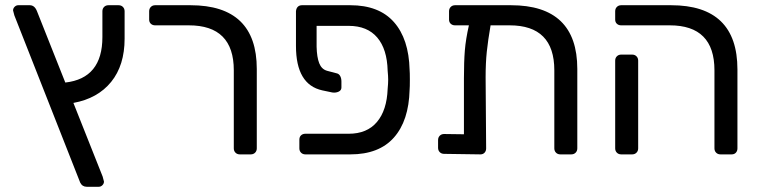

<svg xmlns="http://www.w3.org/2000/svg" viewBox="-20 -591 2915 735"><path d="M287 108 35 -532Q30 -549 30 -551Q30 -559 36 -565Q42 -571 50 -571H94Q113 -571 122 -547L230 -275Q372 -291 372 -449V-548Q372 -558 378.5 -564.5Q385 -571 395 -571H434Q444 -571 450.5 -564.5Q457 -558 457 -548V-443Q457 -341 405.5 -277.5Q354 -214 261 -197L373 85Q378 102 378 104Q378 112 372 118Q366 124 358 124H312Q295 124 287 108Z M875 -23V-322Q875 -494 703 -494H574Q564 -494 557.5 -500Q551 -506 551 -516V-548Q551 -558 557.5 -564.5Q564 -571 574 -571H709Q963 -571 963 -327V-23Q963 -13 956.5 -6.5Q950 0 940 0H898Q888 0 881.5 -6.5Q875 -13 875 -23Z M1192 -412Q1193 -372 1202 -349Q1211 -326 1232 -320L1270 -310Q1278 -308 1282.5 -299.5Q1287 -291 1287 -279V-256Q1287 -245 1276 -240Q1265 -235 1252 -237L1214 -245Q1113 -267 1113 -415V-548Q1114 -559 1120 -565Q1126 -571 1136 -571H1321Q1431 -571 1488 -506.5Q1545 -442 1548 -324Q1549 -314 1549 -286Q1549 -257 1548 -247Q1545 -129 1488 -64.5Q1431 0 1321 0H1149Q1139 0 1132.5 -6.5Q1126 -13 1126 -23V-56Q1126 -67 1132.5 -73Q1139 -79 1149 -79H1315Q1385 -79 1423 -124Q1461 -169 1464 -251Q1466 -271 1466 -286Q1466 -300 1464 -320Q1462 -403 1424 -447.5Q1386 -492 1315 -492H1192Z M2190 -327V-23Q2190 -13 2183.5 -6.5Q2177 0 2167 0H2125Q2115 0 2108.5 -6.5Q2102 -13 2102 -23V-322Q2102 -494 1931 -494H1858Q1848 -436 1843.5 -393Q1839 -350 1839 -295L1841 -23Q1841 -13 1835 -6.5Q1829 0 1819 0L1680 -2Q1670 -2 1663.5 -8.5Q1657 -15 1657 -25V-55Q1657 -65 1663.5 -71.5Q1670 -78 1680 -78L1756 -77V-291Q1756 -355 1759.5 -398Q1763 -441 1775 -494H1722Q1712 -494 1705.5 -500Q1699 -506 1699 -516V-548Q1699 -558 1705.5 -564.5Q1712 -571 1722 -571H1936Q2190 -571 2190 -327Z M2715 -23V-322Q2715 -494 2544 -494H2358Q2348 -494 2341.5 -500Q2335 -506 2335 -516V-548Q2335 -558 2341.5 -564.5Q2348 -571 2358 -571H2549Q2803 -571 2803 -325V-23Q2803 -13 2797 -6.5Q2791 0 2781 0H2738Q2728 0 2721.5 -6.5Q2715 -13 2715 -23ZM2335 -23V-359Q2335 -369 2341.5 -375.5Q2348 -382 2358 -382H2400Q2410 -382 2416.5 -375.5Q2423 -369 2423 -359V-23Q2423 -13 2416.5 -6.5Q2410 0 2400 0H2358Q2348 0 2341.5 -6.5Q2335 -13 2335 -23Z"/></svg>

Font: Hezaedrus
Style: Regular
Weight: 400
Designer: Hubert & Fischer
Foundry: Hubert & Fischer
Version: Version 1.10;September 3, 2019;FontCreator 11.5.0.2425 64-bi